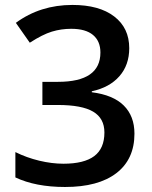

<svg xmlns="http://www.w3.org/2000/svg" viewBox="-20 -744 611 774"><path d="M501 -549.8Q501 -481.9 461.4 -436.8Q421.9 -391.6 350.1 -376V-372.1Q436 -361.3 479 -318.6Q522 -275.9 522 -205.1Q522 -102.1 449.2 -46.1Q376.5 9.8 242.2 9.8Q123.5 9.8 42 -28.8V-130.9Q87.4 -108.4 138.2 -96.2Q189 -84 235.8 -84Q318.8 -84 359.9 -114.7Q400.9 -145.5 400.9 -210Q400.9 -267.1 355.5 -293.9Q310.1 -320.8 212.9 -320.8H150.9V-414.1H213.9Q384.8 -414.1 384.8 -532.2Q384.8 -578.1 355 -603Q325.2 -627.9 267.1 -627.9Q226.6 -627.9 189 -616.5Q151.4 -605 100.1 -571.8L43.9 -651.9Q142.1 -724.1 272 -724.1Q379.9 -724.1 440.4 -677.7Q501 -631.3 501 -549.8Z"/></svg>

Font: JBL Sans
Style: Semibold
Weight: 600
Version: Version 1.10